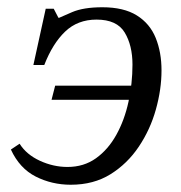

<svg xmlns="http://www.w3.org/2000/svg" viewBox="-20 -499 498 529"><path d="M175 10Q123 10 78.5 -12.5Q34 -35 10 -87L34 -103Q53 -73 90 -56Q127 -39 166 -39Q211 -39 244.5 -63Q278 -87 300.5 -127.5Q323 -168 334 -218.5Q345 -269 345 -321Q345 -374 323.5 -409.5Q302 -445 246 -445Q194 -445 159.5 -412Q125 -379 102 -320H72L106 -475H128L141 -450H143Q147 -452 178.5 -465.5Q210 -479 262 -479Q321 -479 357 -456.5Q393 -434 409 -394.5Q425 -355 425 -305Q425 -253 409.5 -197.5Q394 -142 362.5 -95Q331 -48 284.5 -19Q238 10 175 10ZM344 -224H122L132 -263H351Z"/></svg>

Font: STIX Two Text
Style: Italic
Weight: 400
Italic angle: -12°
Designer: Ross Mills, John Hudson & Paul Hanslow, Tiro Typeworks Ltd; with prior portions MicroPress Inc. and Coen Hoffman, Elsevi
Foundry: Tiro Typeworks Ltd
Version: Version 2.13 b171